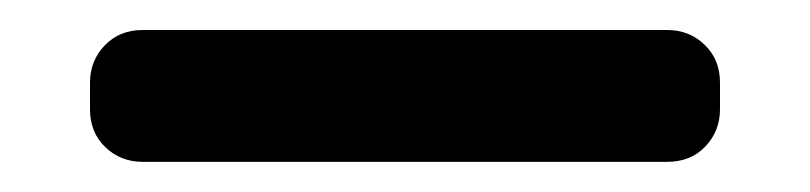

<svg xmlns="http://www.w3.org/2000/svg" viewBox="-20 62 540 128"><path d="M424.8 82Q439.5 82 449.7 91.8Q460 101.6 460 117.2V134.8Q460 149.4 450.2 159.7Q440.4 169.9 424.8 169.9H75.2Q60.5 169.9 50.3 160.2Q40 150.4 40 134.8V117.2Q40 102.5 49.8 92.3Q59.6 82 75.2 82Z"/></svg>

Font: Rounded-L Mgen+ 1mn bold
Style: Bold
Weight: 700
Designer: [Source Han Sans]
Ryoko NISHIZUKA  (kana & ideographs); Paul D. Hunt (Latin, Greek & Cyrillic); Wenlong ZHANG  (bopomofo
Version: Version 1.059.20150602